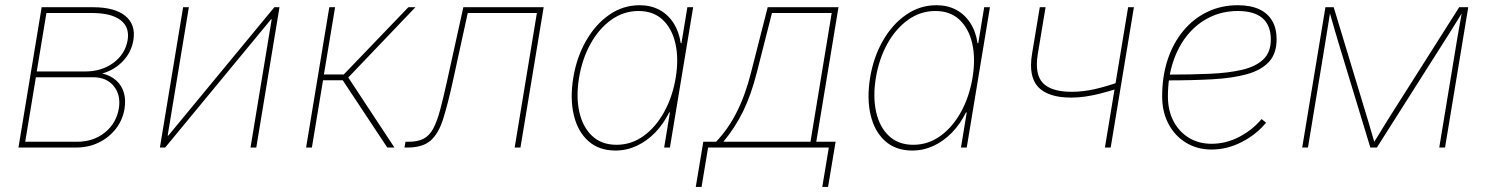

<svg xmlns="http://www.w3.org/2000/svg" viewBox="-20 -574 5784 747"><path d="M51.8 0 142.1 -545.9H341.3Q426.3 -545.9 467.5 -512.2Q508.8 -478.5 499 -418Q491.2 -371.1 458.5 -336.4Q425.8 -301.8 377.9 -288.1Q410.6 -280.3 431.9 -261.2Q453.1 -242.2 461.7 -214.1Q470.2 -186 464.4 -150.4Q457 -106.4 430.4 -72.5Q403.8 -38.6 364 -19.3Q324.2 0 276.4 0ZM78.1 -22.5H280.3Q343.3 -22.5 387.9 -58.3Q432.6 -94.2 442.4 -152.3Q450.7 -204.6 422.6 -239Q394.5 -273.4 343.3 -273.4H119.6ZM123 -295.9H310.5Q376 -295.9 421.6 -329.8Q467.3 -363.8 476.6 -418Q484.9 -468.8 448.5 -496.1Q412.1 -523.4 337.4 -523.4H160.6Z M977.1 0H954.6L1037.1 -499H1034.7L622.6 0H602.1L692.4 -545.9H714.8L632.3 -46.4H634.8L1047.4 -545.9H1067.4Z M1170.9 0 1261.2 -545.9H1283.7L1240.2 -284.2H1317.4L1568.8 -545.9H1596.2L1335 -272.5L1514.6 0H1486.8L1313.5 -261.7H1236.8L1193.4 0Z M1553.7 0 1557.6 -22.5H1569.3Q1605.5 -22.5 1627.9 -34.2Q1650.4 -45.9 1665.3 -73.2Q1680.2 -100.6 1692.6 -147Q1705.1 -193.4 1720.2 -262.7L1782.7 -545.9H2095.2L2004.9 0H1982.4L2068.8 -523.4H1799.8L1742.7 -261.7Q1722.7 -170.4 1704.6 -112.5Q1686.5 -54.7 1655.5 -27.3Q1624.5 0 1565.4 0Z M2374.5 11.7Q2310.1 11.7 2268.8 -25.4Q2227.5 -62.5 2212.4 -126.7Q2197.3 -190.9 2210.4 -271.5Q2223.6 -351.6 2260.3 -415.5Q2296.9 -479.5 2350.6 -516.6Q2404.3 -553.7 2468.3 -553.7Q2511.7 -553.7 2545.2 -535.9Q2578.6 -518.1 2600.1 -484.9Q2621.6 -451.7 2628.4 -406.2H2631.3L2654.3 -545.9H2676.8L2586.4 0H2564L2586.4 -136.7H2583.5Q2561.5 -91.8 2529.1 -58.3Q2496.6 -24.9 2457.3 -6.6Q2418 11.7 2374.5 11.7ZM2378.4 -10.7Q2436.5 -10.7 2484.1 -45.2Q2531.7 -79.6 2564.2 -138.7Q2596.7 -197.8 2608.9 -271.5Q2621.1 -345.2 2607.9 -404.1Q2594.7 -462.9 2558.3 -497.1Q2522 -531.2 2464.4 -531.2Q2406.7 -531.2 2358.6 -497.1Q2310.5 -462.9 2277.8 -404.1Q2245.1 -345.2 2232.9 -271.5Q2220.7 -197.8 2233.9 -138.7Q2247.1 -79.6 2283.7 -45.2Q2320.3 -10.7 2378.4 -10.7Z M2687 153.3 2716.3 -22.5H2766.1Q2789.6 -47.4 2809.6 -75.9Q2829.6 -104.5 2846.4 -137.9Q2863.3 -171.4 2877.2 -210Q2891.1 -248.5 2902.3 -293L2966.8 -545.9H3242.2L3155.8 -22.5H3231L3201.7 153.3H3179.2L3204.6 0H2734.9L2709.5 153.3ZM2794.4 -22.5H3133.3L3215.8 -523.4H2983.4L2924.8 -293Q2902.8 -206.1 2871.6 -141.8Q2840.3 -77.6 2794.4 -22.5Z M3529.3 11.7Q3464.8 11.7 3423.6 -25.4Q3382.3 -62.5 3367.2 -126.7Q3352.1 -190.9 3365.2 -271.5Q3378.4 -351.6 3415 -415.5Q3451.7 -479.5 3505.4 -516.6Q3559.1 -553.7 3623 -553.7Q3666.5 -553.7 3700 -535.9Q3733.4 -518.1 3754.9 -484.9Q3776.4 -451.7 3783.2 -406.2H3786.1L3809.1 -545.9H3831.5L3741.2 0H3718.8L3741.2 -136.7H3738.3Q3716.3 -91.8 3683.8 -58.3Q3651.4 -24.9 3612.1 -6.6Q3572.8 11.7 3529.3 11.7ZM3533.2 -10.7Q3591.3 -10.7 3638.9 -45.2Q3686.5 -79.6 3719 -138.7Q3751.5 -197.8 3763.7 -271.5Q3775.9 -345.2 3762.7 -404.1Q3749.5 -462.9 3713.1 -497.1Q3676.8 -531.2 3619.1 -531.2Q3561.5 -531.2 3513.4 -497.1Q3465.3 -462.9 3432.6 -404.1Q3399.9 -345.2 3387.7 -271.5Q3375.5 -197.8 3388.7 -138.7Q3401.9 -79.6 3438.5 -45.2Q3475.1 -10.7 3533.2 -10.7Z M4147.9 -194.3Q4058.1 -194.3 4019.5 -235.1Q3981 -275.9 3995.1 -363.3L4025.4 -545.9H4047.9L4017.6 -363.3Q4004.9 -284.7 4037.8 -250.7Q4070.8 -216.8 4149.9 -216.8Q4193.4 -216.8 4240.5 -227.5Q4287.6 -238.3 4338.9 -256.8L4334.5 -231.4Q4292 -217.8 4259.5 -209.7Q4227.1 -201.7 4200.4 -198Q4173.8 -194.3 4147.9 -194.3ZM4278.8 0 4369.1 -545.9H4391.6L4301.3 0Z M4693.8 7.8Q4637.7 7.8 4594.2 -18.8Q4550.8 -45.4 4526.1 -92Q4501.5 -138.7 4501.5 -199.2Q4501.5 -276.9 4522.9 -341.8Q4544.4 -406.7 4584 -454.3Q4623.5 -502 4677.5 -527.8Q4731.4 -553.7 4795.9 -553.7Q4844.7 -553.7 4878.4 -538.3Q4912.1 -522.9 4929.4 -493.4Q4946.8 -463.9 4946.8 -421.4Q4946.8 -365.7 4917.2 -333.5Q4887.7 -301.3 4832.3 -285.6Q4776.9 -270 4698 -265.6Q4619.1 -261.2 4521 -261.2V-283.7Q4611.8 -283.7 4686 -286.9Q4760.3 -290 4813.5 -302.7Q4866.7 -315.4 4895.5 -343.3Q4924.3 -371.1 4924.3 -419.9Q4924.3 -475.6 4891.8 -503.4Q4859.4 -531.2 4795.9 -531.2Q4736.3 -531.2 4686.5 -506.8Q4636.7 -482.4 4600.3 -438Q4564 -393.6 4543.9 -332.8Q4523.9 -272 4523.9 -199.2Q4523.9 -144 4545.7 -102.5Q4567.4 -61 4605.7 -37.8Q4644 -14.6 4693.8 -14.6Q4750 -14.6 4801.8 -41.7Q4853.5 -68.8 4888.2 -110.8L4905.8 -96.7Q4868.2 -50.8 4811.3 -21.5Q4754.4 7.8 4693.8 7.8Z M5046.4 0 5136.7 -545.9H5168.9L5298.8 -117.2Q5302.7 -105 5306.4 -92Q5310.1 -79.1 5313.7 -66.4Q5317.4 -53.7 5321.3 -41Q5325.2 -28.3 5328.6 -15.6H5322.3Q5330.6 -28.3 5338.4 -41Q5346.2 -53.7 5354 -66.4Q5361.8 -79.1 5369.6 -92Q5377.4 -105 5385.3 -117.2L5657.2 -545.9H5692.4L5602.1 0H5579.6L5646.5 -405.3Q5648.9 -420.4 5651.6 -435.8Q5654.3 -451.2 5657 -466.3Q5659.7 -481.4 5662.4 -496.8Q5665 -512.2 5668 -527.3H5670.4Q5658.2 -507.3 5645.5 -487.1Q5632.8 -466.8 5620.4 -446.8Q5607.9 -426.8 5594.7 -406.2L5336.9 0H5311.5L5188 -406.2Q5182.1 -426.8 5176 -446.8Q5169.9 -466.8 5164.3 -487.1Q5158.7 -507.3 5152.8 -527.3H5155.3Q5152.8 -512.2 5150.4 -496.8Q5147.9 -481.4 5145.5 -466.3Q5143.1 -451.2 5140.6 -435.8Q5138.2 -420.4 5135.7 -405.3L5068.8 0Z"/></svg>

Font: Inter Thin
Style: Italic
Weight: 250
Italic angle: -9.3988°
Designer: Rasmus Andersson
Foundry: rsms
Version: Version 4.001;git-66647c0bb